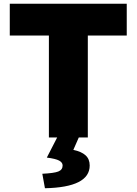

<svg xmlns="http://www.w3.org/2000/svg" viewBox="-20 -731 726 1021"><path d="M240 -542H32V-711H654V-542H447V0H399L370 66Q413 75 435 95Q457 115 457 149Q457 265 219 270L205 193Q267 190 290 181Q313 172 313 149Q313 133 294.5 123Q276 113 229 107L284 0H240Z"/></svg>

Font: Nebula Sans Black
Style: Regular
Weight: 900
Designer: Paul D. Hunt for Adobe (as Source Sans)
Foundry: Nebula Entertainment & Broadcasting LLC
Version: Version 1.010